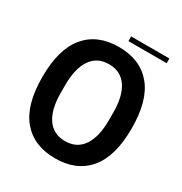

<svg xmlns="http://www.w3.org/2000/svg" viewBox="-183 -916 1004 1061"><g transform="rotate(30 319.0 -385.0)"><path d="M347 -752V-782H591V-752ZM319 12Q183 12 108.5 -76.5Q34 -165 34 -343Q34 -521 108.5 -609.5Q183 -698 319 -698Q455 -698 529.5 -609.5Q604 -521 604 -343Q604 -165 529.5 -76.5Q455 12 319 12ZM319 -98Q394 -98 433 -155.5Q472 -213 472 -318V-368Q472 -473 433 -530.5Q394 -588 319 -588Q244 -588 205 -530.5Q166 -473 166 -368V-318Q166 -213 205 -155.5Q244 -98 319 -98Z"/></g></svg>

Font: AXENEO7
Style: Regular
Weight: 400
Designer: Hector Gatti, Simon Guibord
Foundry: Omnibus-Type, Jean-Christophe Thérien
Version: Version 1.000